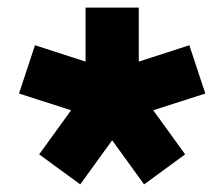

<svg xmlns="http://www.w3.org/2000/svg" viewBox="-20 -680 590 505"><path d="M30 -434 72 -561 205 -518V-660H345V-518L478 -561L520 -434L383 -390L467 -274L359 -195L275 -311L191 -195L83 -274L167 -390Z"/></svg>

Font: Xolonium
Style: Bold
Weight: 700
Designer: Severin Meyer
Version: Version 4.2